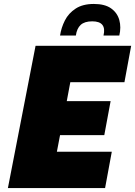

<svg xmlns="http://www.w3.org/2000/svg" viewBox="-20 -952 684 972"><path d="M20 0 160 -720H644L610 -536H336L318 -440H540L508 -268H284L268 -184H546L512 0ZM455 -932Q511 -932 542.5 -909.5Q574 -887 584 -850.5Q594 -814 584 -772H504Q521 -844 447 -844Q408 -844 388.5 -826Q369 -808 364 -772H284Q290 -812 308.5 -848.5Q327 -885 363 -908.5Q399 -932 455 -932Z"/></svg>

Font: Kufam Black
Style: Italic
Weight: 900
Italic angle: -11°
Designer: Artur Schmal
Foundry: Original Type
Version: Version 1.301; ttfautohint (v1.8.3)